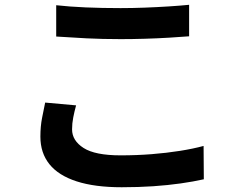

<svg xmlns="http://www.w3.org/2000/svg" viewBox="-20 -749 1040 812"><path d="M217.7 -726.9Q273 -720.7 342.1 -717.7Q411.3 -714.7 490.1 -714.7Q539.4 -714.7 591.7 -716.7Q644 -718.7 693 -721.8Q741.9 -724.9 779.8 -728.7V-595.5Q745.3 -592.7 695.7 -589.7Q646.1 -586.7 592.5 -585.1Q539 -583.5 490.8 -583.5Q412.6 -583.5 345.6 -586.9Q278.6 -590.3 217.7 -594.5ZM301.8 -303.4Q294.5 -276.8 289.7 -252Q284.8 -227.1 284.8 -201.8Q284.8 -154.3 333.6 -123.1Q382.3 -92 490.1 -92Q558 -92 621.2 -97Q684.4 -102 740.6 -110.9Q796.8 -119.8 841 -131.8L842 9.2Q798.4 19 744.3 26.7Q690.2 34.4 627.7 38.7Q565.2 42.9 494.8 42.9Q380.8 42.9 304.1 18Q227.3 -6.8 189 -54.6Q150.8 -102.3 150.8 -171Q150.8 -214.6 158 -250.8Q165.3 -287.1 171 -315.2Z"/></svg>

Font: Shanggu Sans SC VF
Style: Regular
Weight: 250
Designer: GuiWonder
Version: Version 1.021